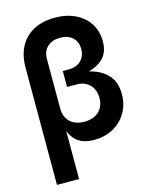

<svg xmlns="http://www.w3.org/2000/svg" viewBox="-136 -824 879 1115"><g transform="rotate(-15 303.5 -266.5)"><path d="M64.9 204.1V-500Q64.9 -576.2 94.5 -629.2Q124 -682.1 177.5 -709.7Q231 -737.3 302.7 -737.3Q373.5 -737.3 426.5 -711.4Q479.5 -685.5 508.8 -639.6Q538.1 -593.8 538.1 -533.2Q538.1 -476.1 510.7 -441.7Q483.4 -407.2 433.3 -390.4Q383.3 -373.5 314.9 -367.7V-401.4Q383.8 -396 440.7 -377Q497.6 -357.9 531.5 -317.6Q565.4 -277.3 565.4 -208Q565.4 -144 535.9 -95.2Q506.3 -46.4 456.1 -19.3Q405.8 7.8 342.3 7.8Q295.9 7.8 263.9 -7.8Q231.9 -23.4 212.6 -54.7Q193.4 -85.9 184.6 -131.8H197.8V204.1ZM314.9 -108.9Q351.6 -108.9 378.2 -122.3Q404.8 -135.7 419.4 -160.6Q434.1 -185.5 434.1 -219.2Q434.1 -270 404.5 -300Q375 -330.1 324.7 -330.1H268.6V-425.8H302.2Q334.5 -425.8 357.4 -437.5Q380.4 -449.2 392.8 -470.9Q405.3 -492.7 405.3 -522Q405.3 -565.9 377.7 -591.3Q350.1 -616.7 303.2 -616.7Q254.9 -616.7 226.3 -590.1Q197.8 -563.5 197.8 -518.1V-218.8Q197.8 -186.5 211.4 -161.6Q225.1 -136.7 251.2 -122.8Q277.3 -108.9 314.9 -108.9Z"/></g></svg>

Font: Inter
Style: 650
Weight: 650
Designer: Rasmus Andersson
Foundry: rsms
Version: Version 4.001;git-66647c0bb